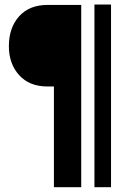

<svg xmlns="http://www.w3.org/2000/svg" viewBox="-20 -732 524 824"><path d="M328.6 71.3V-710.9H184.1Q106 -710.9 62 -661.9Q18.1 -612.8 18.1 -533.7Q18.1 -458.5 62 -409.7Q106 -360.8 184.1 -360.8H211.4V71.3ZM385.3 -712.4V71.3H456.5V-712.4Z"/></svg>

Font: Roboto Flex Super Cond Bold
Style: Regular
Weight: 700
Width: 3
Designer: Berlow after Robertson
Foundry: Google
Version: Version 3.000